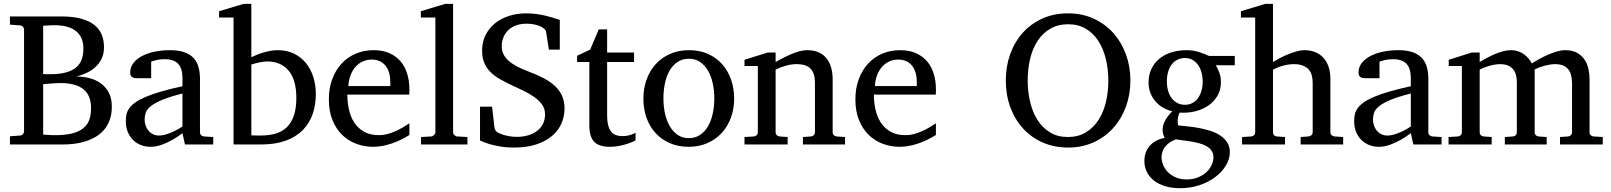

<svg xmlns="http://www.w3.org/2000/svg" viewBox="-20 -757 8440 1006"><path d="M565.9 -198.2Q565.9 -157.7 554.4 -127.2Q543 -96.7 523.4 -74.7Q503.9 -52.7 478.3 -38.3Q452.6 -23.9 424.6 -15.4Q396.5 -6.8 367.4 -3.4Q338.4 0 312 0H32.2V-43L85 -46.9Q95.7 -47.9 100.8 -54.7Q106 -61.5 106 -68.8V-602.1Q106 -609.4 100.8 -616.2Q95.7 -623 85 -624L32.2 -627.9V-670.9H299.8Q359.4 -670.9 402.1 -659.9Q444.8 -648.9 472.2 -627.9Q499.5 -606.9 512.2 -577.1Q524.9 -547.4 524.9 -509.8Q524.9 -472.2 510.7 -445.8Q496.6 -419.4 475.1 -401.4Q453.6 -383.3 428.2 -372.6Q402.8 -361.8 380.9 -356Q414.6 -356 447.5 -347.9Q480.5 -339.8 506.8 -321.3Q533.2 -302.7 549.6 -272.5Q565.9 -242.2 565.9 -198.2ZM457 -189.9Q457 -258.3 416.5 -290Q376 -321.8 295.9 -321.8Q283.7 -321.8 268.8 -320.8Q253.9 -319.8 240.7 -318.8Q227.5 -317.9 217.8 -316.9Q208 -315.9 206.1 -315.9V-51.8Q218.3 -50.8 230 -50.3Q239.7 -49.3 250.2 -49.1Q260.7 -48.8 268.1 -48.8Q320.8 -48.8 356.7 -57.6Q392.6 -66.4 415 -84Q437.5 -101.6 447.3 -127.9Q457 -154.3 457 -189.9ZM417 -502.9Q417 -562 378.9 -593.5Q340.8 -625 263.2 -625Q255.4 -625 246.3 -624.5Q237.3 -624 229.2 -623.5Q221.2 -623 214.8 -622.6Q208.5 -622.1 206.1 -622.1V-369.1Q212.9 -368.7 219.7 -368.7Q225.6 -368.2 231.4 -368.2H242.2Q291 -368.2 324.5 -377.2Q357.9 -386.2 378.4 -403.3Q398.9 -420.4 408 -445.6Q417 -470.7 417 -502.9Z M936 -267.1Q868.7 -250 829.1 -233.4Q789.6 -216.8 769.3 -200Q749 -183.1 743.4 -165.8Q737.8 -148.4 737.8 -129.9Q737.8 -114.3 742.9 -99.4Q748 -84.5 757.6 -72.8Q767.1 -61 781 -54Q794.9 -46.9 813 -46.9Q833 -46.9 854.7 -54.2Q876.5 -61.5 894.5 -70.3Q915.5 -80.6 936 -94.2ZM949.2 0 936 -59.1Q909.7 -39.1 881.8 -23.4Q869.6 -16.6 856 -10.3Q842.3 -3.9 827.9 1.2Q813.5 6.3 798.6 9.3Q783.7 12.2 769 12.2Q741.7 12.2 718 2.9Q694.3 -6.3 676.8 -23.9Q659.2 -41.5 649.2 -66.4Q639.2 -91.3 639.2 -123Q639.2 -141.6 642.8 -158.2Q646.5 -174.8 657.7 -190.4Q668.9 -206.1 689.2 -220.5Q709.5 -234.9 742.4 -249Q775.4 -263.2 823 -277.1Q870.6 -291 936 -305.2V-348.1Q936 -398.4 913.6 -422.6Q891.1 -446.8 842.8 -446.8Q816.4 -446.8 797.9 -441.9Q779.3 -437 772 -434.1V-347.2H699.2Q692.4 -347.2 685.8 -348.1Q679.2 -349.1 673.8 -352.3Q668.5 -355.5 665.3 -361.1Q662.1 -366.7 662.1 -376Q662.1 -406.7 680.7 -429Q699.2 -451.2 729 -465.8Q758.8 -480.5 795.9 -487.3Q833 -494.1 870.1 -494.1Q916.5 -494.1 947 -482.9Q977.5 -471.7 995.4 -451.7Q1013.2 -431.6 1020.5 -404.3Q1027.8 -377 1027.8 -344.2V-64Q1027.8 -54.7 1033.9 -48.8Q1040 -43 1048.8 -42L1097.2 -39.1V0Z M1634.8 -264.2Q1634.8 -207.5 1618.2 -159.4Q1601.6 -111.3 1566.7 -75.7Q1531.7 -40 1477.3 -20Q1422.9 0 1347.7 0H1203.6V-665H1127.9V-698.2L1256.8 -736.8H1296.9V-457Q1305.7 -460.9 1319.8 -467.3Q1334 -473.6 1352.3 -479.5Q1370.6 -485.4 1391.6 -489.7Q1412.6 -494.1 1434.6 -494.1Q1483.9 -494.1 1521.2 -475.6Q1558.6 -457 1584 -425.3Q1609.4 -393.6 1622.1 -351.8Q1634.8 -310.1 1634.8 -264.2ZM1532.7 -244.1Q1532.7 -338.4 1492.4 -386.7Q1452.1 -435.1 1379.9 -435.1Q1371.6 -435.1 1360.4 -433.6Q1349.1 -432.1 1337.6 -429.7Q1326.2 -427.2 1315.2 -424.3Q1304.2 -421.4 1296.9 -418.9V-47.9Q1305.2 -47.4 1314 -47.4Q1321.3 -46.9 1329.6 -46.9H1345.7Q1390.1 -46.9 1424.8 -57.1Q1459.5 -67.4 1483.4 -90.8Q1507.3 -114.3 1520 -151.9Q1532.7 -189.5 1532.7 -244.1Z M2125 -49.8Q2104 -36.6 2081.3 -25.4Q2058.6 -14.2 2034.4 -5.9Q2010.3 2.4 1985.4 7.3Q1960.4 12.2 1935.1 12.2Q1889.6 12.2 1847.7 -3.2Q1805.7 -18.6 1773.7 -49.3Q1741.7 -80.1 1722.4 -126.7Q1703.1 -173.3 1703.1 -235.8Q1703.1 -294.4 1720.7 -342Q1738.3 -389.6 1769.5 -423.6Q1800.8 -457.5 1843.8 -475.8Q1886.7 -494.1 1938 -494.1Q1984.4 -494.1 2019.5 -478.8Q2054.7 -463.4 2078.1 -436.3Q2101.6 -409.2 2113.3 -371.3Q2125 -333.5 2125 -289.1V-275.9Q2125 -268.1 2124 -261.2H1799.8Q1799.8 -223.1 1807.9 -185.1Q1815.9 -147 1835 -116.7Q1854 -86.4 1886.2 -67.6Q1918.5 -48.8 1966.8 -48.8Q1988.3 -48.8 2009.3 -54.4Q2030.3 -60.1 2050.5 -68.8Q2070.8 -77.6 2089.4 -88.6Q2107.9 -99.6 2125 -110.8ZM2024.9 -328.1Q2024.9 -353 2019 -374.3Q2013.2 -395.5 2001.2 -411.1Q1989.3 -426.8 1970.9 -435.8Q1952.6 -444.8 1927.7 -444.8Q1902.8 -444.8 1881.3 -435.3Q1859.9 -425.8 1843.5 -407.7Q1827.1 -389.6 1817.1 -364Q1807.1 -338.4 1805.2 -306.2H2024.9Z M2186 0V-39.1L2239.3 -42Q2246.1 -42 2253.7 -49.1Q2261.2 -56.2 2261.2 -63V-665H2185.1V-698.2L2313 -736.8H2354V-63Q2354 -56.2 2361.1 -49.1Q2368.2 -42 2375 -42L2429.2 -39.1V0Z M2938 -188Q2938 -149.9 2923.1 -113.3Q2908.2 -76.7 2876 -47.9Q2843.8 -19 2793.5 -1.5Q2743.2 16.1 2672.9 16.1Q2631.8 16.1 2599.4 10.3Q2566.9 4.4 2543.5 -2.4Q2516.6 -10.7 2495.1 -21V-198.2H2558.1L2571.3 -85Q2572.3 -79.1 2577.4 -72.3Q2582.5 -65.4 2587.9 -63L2596.2 -58.6Q2603.5 -55.2 2616.2 -51Q2628.9 -46.9 2647.2 -43.5Q2665.5 -40 2689 -40Q2720.7 -40 2747.8 -48.1Q2774.9 -56.2 2794.4 -71.3Q2814 -86.4 2825 -108.4Q2835.9 -130.4 2835.9 -158.2Q2835.9 -188.5 2818.6 -211.2Q2801.3 -233.9 2775.1 -251.7Q2749 -269.5 2718.3 -283.7Q2687.5 -297.9 2660.2 -311Q2629.4 -325.7 2601.3 -341.3Q2573.2 -356.9 2552 -377.4Q2530.8 -397.9 2518.3 -425.5Q2505.9 -453.1 2505.9 -491.2Q2505.9 -535.6 2523.4 -571.8Q2541 -607.9 2572 -633.5Q2603 -659.2 2645.3 -673.1Q2687.5 -687 2736.8 -687Q2765.1 -687 2790.3 -683.6Q2815.4 -680.2 2837.2 -675Q2858.9 -669.9 2877.7 -664.1Q2896.5 -658.2 2913.1 -652.8V-497.1H2856L2840.8 -592.8Q2839.8 -597.7 2835.2 -602.5Q2830.6 -607.4 2826.2 -609.9Q2825.2 -610.4 2819.8 -614.3Q2814.5 -618.2 2804 -622.1Q2793.5 -626 2777.1 -629.4Q2760.7 -632.8 2738.3 -632.8Q2708 -632.8 2684.1 -624Q2660.2 -615.2 2643.6 -599.4Q2627 -583.5 2617.9 -562Q2608.9 -540.5 2608.9 -515.1Q2608.9 -492.2 2617.9 -473.4Q2627 -454.6 2644.8 -438.7Q2662.6 -422.9 2688.5 -409.2Q2714.4 -395.5 2748 -382.8Q2793.5 -365.7 2828.9 -347.2Q2864.3 -328.6 2888.4 -305.7Q2912.6 -282.7 2925.3 -254.2Q2938 -225.6 2938 -188Z M3310.1 -21Q3291.5 -11.7 3269.5 -4.4Q3251 2 3226.6 7.1Q3202.1 12.2 3175.3 12.2Q3118.7 12.2 3093.3 -14.2Q3067.9 -40.5 3067.9 -100.1V-432.1H3003.9V-464.8L3072.3 -497.1L3117.2 -603H3161.1V-481.9H3302.2V-432.1H3161.1V-152.8Q3161.1 -123 3166.3 -102.3Q3171.4 -81.5 3181.4 -68.6Q3191.4 -55.7 3206.3 -49.8Q3221.2 -43.9 3241.2 -43.9Q3255.9 -43.9 3268.3 -46.4Q3280.8 -48.8 3290 -52.2Q3300.8 -56.2 3310.1 -61Z M3722.7 -241.2Q3722.7 -282.2 3714.6 -319.8Q3706.5 -357.4 3689.9 -386.2Q3673.3 -415 3648.4 -432.1Q3623.5 -449.2 3589.8 -449.2Q3555.2 -449.2 3529.8 -432.1Q3504.4 -415 3488 -386.2Q3471.7 -357.4 3463.9 -319.8Q3456.1 -282.2 3456.1 -241.2Q3456.1 -200.7 3464.1 -163.1Q3472.2 -125.5 3488.8 -96.7Q3505.4 -67.9 3530.3 -50.5Q3555.2 -33.2 3588.9 -33.2Q3623 -33.2 3648.4 -50.3Q3673.8 -67.4 3690.2 -96.2Q3706.5 -125 3714.6 -162.6Q3722.7 -200.2 3722.7 -241.2ZM3826.7 -240.2Q3826.7 -187 3809.8 -140.9Q3793 -94.7 3762 -60.8Q3731 -26.9 3686.8 -7.3Q3642.6 12.2 3587.9 12.2Q3533.2 12.2 3489.3 -7.1Q3445.3 -26.4 3414.6 -60.1Q3383.8 -93.8 3367.4 -139.9Q3351.1 -186 3351.1 -240.2Q3351.1 -293.5 3367.7 -339.8Q3384.3 -386.2 3415.5 -420.7Q3446.8 -455.1 3491 -474.6Q3535.2 -494.1 3590.8 -494.1Q3646.5 -494.1 3690.4 -474.1Q3734.4 -454.1 3764.6 -419.7Q3794.9 -385.3 3810.8 -339.1Q3826.7 -293 3826.7 -240.2Z M4187 0V-39.1L4229 -42Q4237.8 -43 4243.9 -48.8Q4250 -54.7 4250 -64V-324.2Q4250 -371.6 4228 -396.2Q4206.1 -420.9 4153.8 -420.9Q4125 -420.9 4097.2 -412.8Q4069.3 -404.8 4043.9 -392.1V-64Q4043.9 -54.7 4049.8 -48.8Q4055.7 -43 4064.9 -42L4106.9 -39.1V0H3880.9V-39.1L3929.7 -42Q3939 -43 3944.8 -48.8Q3950.7 -54.7 3950.7 -64V-411.1H3880.9V-443.8L4002.9 -481.9H4043.9V-432.1Q4064.9 -443.8 4086.7 -455.1Q4108.4 -466.3 4129.9 -475.1Q4151.4 -483.9 4171.4 -489Q4191.4 -494.1 4209 -494.1Q4274.4 -494.1 4308.6 -453.6Q4342.8 -413.1 4342.8 -339.8V-64Q4342.8 -54.7 4348.9 -48.8Q4355 -43 4363.8 -42L4407.7 -39.1V0Z M4883.8 -49.8Q4862.8 -36.6 4840.1 -25.4Q4817.4 -14.2 4793.2 -5.9Q4769 2.4 4744.1 7.3Q4719.2 12.2 4693.8 12.2Q4648.4 12.2 4606.4 -3.2Q4564.5 -18.6 4532.5 -49.3Q4500.5 -80.1 4481.2 -126.7Q4461.9 -173.3 4461.9 -235.8Q4461.9 -294.4 4479.5 -342Q4497.1 -389.6 4528.3 -423.6Q4559.6 -457.5 4602.5 -475.8Q4645.5 -494.1 4696.8 -494.1Q4743.2 -494.1 4778.3 -478.8Q4813.5 -463.4 4836.9 -436.3Q4860.4 -409.2 4872.1 -371.3Q4883.8 -333.5 4883.8 -289.1V-275.9Q4883.8 -268.1 4882.8 -261.2H4558.6Q4558.6 -223.1 4566.7 -185.1Q4574.7 -147 4593.8 -116.7Q4612.8 -86.4 4645 -67.6Q4677.2 -48.8 4725.6 -48.8Q4747.1 -48.8 4768.1 -54.4Q4789.1 -60.1 4809.3 -68.8Q4829.6 -77.6 4848.1 -88.6Q4866.7 -99.6 4883.8 -110.8ZM4783.7 -328.1Q4783.7 -353 4777.8 -374.3Q4772 -395.5 4760 -411.1Q4748 -426.8 4729.7 -435.8Q4711.4 -444.8 4686.5 -444.8Q4661.6 -444.8 4640.1 -435.3Q4618.7 -425.8 4602.3 -407.7Q4585.9 -389.6 4575.9 -364Q4565.9 -338.4 4564 -306.2H4783.7Z M5787.1 -334Q5787.1 -395 5773.9 -449Q5760.7 -502.9 5734.4 -543.2Q5708 -583.5 5668.7 -606.7Q5629.4 -629.9 5577.1 -629.9Q5522.9 -629.9 5482.9 -606.4Q5442.9 -583 5416.5 -542.7Q5390.1 -502.4 5377.4 -449Q5364.7 -395.5 5364.7 -335.9Q5364.7 -275.9 5377.7 -221.9Q5390.6 -168 5416.7 -127.4Q5442.9 -86.9 5482.2 -63Q5521.5 -39.1 5574.7 -39.1Q5628.9 -39.1 5668.7 -63Q5708.5 -86.9 5734.9 -127.2Q5761.2 -167.5 5774.2 -220.9Q5787.1 -274.4 5787.1 -334ZM5902.8 -335Q5902.8 -262.2 5879.4 -198.2Q5856 -134.3 5813.2 -86.7Q5770.5 -39.1 5710.4 -11.5Q5650.4 16.1 5577.1 16.1Q5503.4 16.1 5443.1 -10.5Q5382.8 -37.1 5339.8 -84.5Q5296.9 -131.8 5273.4 -196Q5250 -260.3 5250 -335.9Q5250 -409.2 5272.9 -473.1Q5295.9 -537.1 5338.4 -584.7Q5380.9 -632.3 5441.2 -659.7Q5501.5 -687 5576.2 -687Q5650.4 -687 5710.7 -659.2Q5771 -631.3 5813.7 -583.5Q5856.4 -535.6 5879.6 -471.7Q5902.8 -407.7 5902.8 -335Z M6337.9 66.9Q6337.9 46.4 6327.6 32Q6317.4 17.6 6300.5 8.3Q6283.7 -1 6262.5 -6.6Q6241.2 -12.2 6219.5 -15.9Q6197.8 -19.5 6177.5 -21.7Q6157.2 -23.9 6142.1 -26.9Q6120.1 -19 6105.5 -8.1Q6090.8 2.9 6082 15.6Q6073.2 28.3 6069.6 41.5Q6065.9 54.7 6065.9 66.9Q6065.9 85 6073.7 105.5Q6081.5 126 6097.7 143.1Q6113.8 160.2 6138.4 171.6Q6163.1 183.1 6196.8 183.1Q6232.4 183.1 6259 171.6Q6285.6 160.2 6303.2 143.1Q6320.8 126 6329.3 105.5Q6337.9 85 6337.9 66.9ZM6281.7 -331.1Q6281.7 -354.5 6275.6 -376.7Q6269.5 -398.9 6257.8 -415.8Q6246.1 -432.6 6228.8 -442.9Q6211.4 -453.1 6189 -453.1Q6168 -453.1 6150.4 -444.8Q6132.8 -436.5 6120.4 -420.7Q6107.9 -404.8 6100.8 -381.8Q6093.8 -358.9 6093.8 -330.1Q6093.8 -305.2 6099.9 -283Q6106 -260.7 6117.9 -244.1Q6129.9 -227.5 6147.7 -217.8Q6165.5 -208 6189 -208Q6211.4 -208 6228.8 -217.8Q6246.1 -227.5 6257.8 -244.1Q6269.5 -260.7 6275.6 -283.2Q6281.7 -305.7 6281.7 -331.1ZM6350.1 -415Q6361.3 -397 6369.1 -375.7Q6377 -354.5 6377 -325.2Q6377 -285.6 6358.9 -254.9Q6340.8 -224.1 6310.8 -203.6Q6280.8 -183.1 6241.9 -173.6Q6203.1 -164.1 6161.1 -167Q6155.3 -157.2 6153.1 -146Q6150.9 -134.8 6150.6 -125Q6150.4 -115.2 6151.4 -108.2Q6152.3 -101.1 6152.8 -100.1Q6175.3 -97.7 6204.1 -94.7Q6232.9 -91.8 6262.9 -86.2Q6293 -80.6 6322 -71.3Q6351.1 -62 6373.5 -47.1Q6396 -32.2 6409.9 -11Q6423.8 10.3 6423.8 40Q6423.8 75.7 6403.6 109.6Q6383.3 143.6 6348.1 170.2Q6313 196.8 6265.6 212.9Q6218.3 229 6164.1 229Q6119.1 229 6084.2 218.3Q6049.3 207.5 6025.4 188.5Q6001.5 169.4 5988.8 143.3Q5976.1 117.2 5976.1 86.9Q5976.1 64.9 5982.4 45.2Q5988.8 25.4 6002 9.5Q6015.1 -6.3 6034.9 -17.8Q6054.7 -29.3 6082 -34.2Q6079.1 -42 6077.1 -47.1Q6075.2 -52.2 6074 -56.9Q6072.8 -61.5 6072.3 -66.7Q6071.8 -71.8 6071.8 -80.1Q6071.8 -99.6 6083.7 -123.3Q6095.7 -147 6122.1 -173.8Q6097.2 -179.7 6074.7 -192.4Q6052.2 -205.1 6035.2 -224.4Q6018.1 -243.7 6008.1 -268.8Q5998 -293.9 5998 -324.2Q5998 -363.8 6012.7 -395.3Q6027.3 -426.8 6053.7 -448.7Q6080.1 -470.7 6116.9 -482.4Q6153.8 -494.1 6198.7 -494.1Q6216.3 -494.1 6233.2 -491.2Q6250 -488.3 6264.9 -483.6Q6279.8 -479 6292.5 -473.6Q6305.2 -468.3 6314.9 -463.9H6449.7V-415Z M6794.9 0V-39.1L6835.9 -42Q6844.7 -43 6851.3 -48.8Q6857.9 -54.7 6857.9 -64V-321.8Q6857.9 -343.3 6853.3 -361.3Q6848.6 -379.4 6837.2 -392.6Q6825.7 -405.8 6806.6 -413.3Q6787.6 -420.9 6758.8 -420.9Q6745.6 -420.9 6731 -418.7Q6716.3 -416.5 6701.9 -412.6Q6687.5 -408.7 6674.1 -403.3Q6660.6 -397.9 6649.9 -392.1V-64Q6649.9 -54.7 6655.3 -48.8Q6660.6 -43 6669.9 -42L6712.9 -39.1V0H6487.8V-39.1L6535.6 -42Q6544.9 -43 6550.8 -48.8Q6556.6 -54.7 6556.6 -64V-665H6481.9V-698.2L6609.9 -736.8H6649.9V-432.1Q6663.6 -440.4 6683.6 -451.2Q6703.6 -461.9 6726.3 -471.4Q6749 -481 6772.2 -487.5Q6795.4 -494.1 6814.9 -494.1Q6843.8 -494.1 6868.4 -484.9Q6893.1 -475.6 6911.4 -457Q6929.7 -438.5 6940.2 -409.9Q6950.7 -381.3 6950.7 -342.8V-64Q6950.7 -54.7 6957.3 -48.8Q6963.9 -43 6972.7 -42L7017.6 -39.1V0Z M7372.1 -267.1Q7304.7 -250 7265.1 -233.4Q7225.6 -216.8 7205.3 -200Q7185.1 -183.1 7179.4 -165.8Q7173.8 -148.4 7173.8 -129.9Q7173.8 -114.3 7179 -99.4Q7184.1 -84.5 7193.6 -72.8Q7203.1 -61 7217 -54Q7231 -46.9 7249 -46.9Q7269 -46.9 7290.8 -54.2Q7312.5 -61.5 7330.6 -70.3Q7351.6 -80.6 7372.1 -94.2ZM7385.3 0 7372.1 -59.1Q7345.7 -39.1 7317.9 -23.4Q7305.7 -16.6 7292 -10.3Q7278.3 -3.9 7263.9 1.2Q7249.5 6.3 7234.6 9.3Q7219.7 12.2 7205.1 12.2Q7177.7 12.2 7154.1 2.9Q7130.4 -6.3 7112.8 -23.9Q7095.2 -41.5 7085.2 -66.4Q7075.2 -91.3 7075.2 -123Q7075.2 -141.6 7078.9 -158.2Q7082.5 -174.8 7093.8 -190.4Q7105 -206.1 7125.2 -220.5Q7145.5 -234.9 7178.5 -249Q7211.4 -263.2 7259 -277.1Q7306.6 -291 7372.1 -305.2V-348.1Q7372.1 -398.4 7349.6 -422.6Q7327.1 -446.8 7278.8 -446.8Q7252.4 -446.8 7233.9 -441.9Q7215.3 -437 7208 -434.1V-347.2H7135.3Q7128.4 -347.2 7121.8 -348.1Q7115.2 -349.1 7109.9 -352.3Q7104.5 -355.5 7101.3 -361.1Q7098.1 -366.7 7098.1 -376Q7098.1 -406.7 7116.7 -429Q7135.3 -451.2 7165 -465.8Q7194.8 -480.5 7231.9 -487.3Q7269 -494.1 7306.2 -494.1Q7352.5 -494.1 7383.1 -482.9Q7413.6 -471.7 7431.4 -451.7Q7449.2 -431.6 7456.5 -404.3Q7463.9 -377 7463.9 -344.2V-64Q7463.9 -54.7 7470 -48.8Q7476.1 -43 7484.9 -42L7533.2 -39.1V0Z M8153.8 0V-39.1L8195.8 -42Q8205.1 -43 8210.9 -48.8Q8216.8 -54.7 8216.8 -64V-318.8Q8216.8 -342.3 8212.4 -361.1Q8208 -379.9 8197.5 -393.1Q8187 -406.2 8169.9 -413.6Q8152.8 -420.9 8127.9 -420.9Q8115.2 -420.9 8101.3 -418.7Q8087.4 -416.5 8073.5 -412.8Q8059.6 -409.2 8046.1 -404.1Q8032.7 -398.9 8021 -393.1V-64Q8021 -54.7 8026.9 -48.8Q8032.7 -43 8042 -42L8084 -39.1V0H7864.7V-39.1L7906.7 -42Q7916 -43 7921.9 -48.8Q7927.7 -54.7 7927.7 -64V-325.2Q7927.7 -346.2 7923.1 -364Q7918.5 -381.8 7908 -394.3Q7897.5 -406.7 7880.6 -413.8Q7863.8 -420.9 7839.8 -420.9Q7825.7 -420.9 7810.3 -418.2Q7794.9 -415.5 7780.8 -411.4Q7766.6 -407.2 7754.2 -402.1Q7741.7 -397 7732.9 -392.1V-64Q7732.9 -54.7 7738.8 -48.8Q7744.6 -43 7753.9 -42L7795.9 -39.1V0H7569.8V-39.1L7618.7 -42Q7627.9 -43 7633.8 -48.8Q7639.6 -54.7 7639.6 -64V-411.1H7570.8V-443.8L7691.9 -481.9H7732.9V-432.1Q7749.5 -442.4 7769.8 -453.1Q7790 -463.9 7811.5 -473.1Q7833 -482.4 7854.7 -488.3Q7876.5 -494.1 7896 -494.1Q7917.5 -494.1 7935.1 -488Q7952.6 -481.9 7966.1 -471.9Q7979.5 -461.9 7989.5 -449.5Q7999.5 -437 8005.9 -424.8Q8021 -434.1 8042.5 -446.3Q8064 -458.5 8087.9 -469Q8111.8 -479.5 8135.7 -486.8Q8159.7 -494.1 8179.7 -494.1Q8219.2 -494.1 8244.1 -479.7Q8269 -465.3 8283.4 -443.1Q8297.9 -420.9 8303.2 -393.6Q8308.6 -366.2 8308.6 -340.8V-64Q8308.6 -54.7 8314.7 -48.8Q8320.8 -43 8329.6 -42L8377.9 -39.1V0Z"/></svg>

Font: BabelStone Ogham
Style: Italic
Weight: 400
Italic angle: -30°
Designer: Andrew West
Foundry: BabelStone
Version: Version 2.02 March 14, 2022